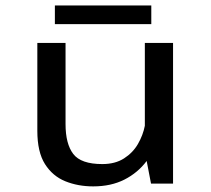

<svg xmlns="http://www.w3.org/2000/svg" viewBox="-20 -654 750 684"><path d="M312 10Q258 10 212.8 -8.2Q167.5 -26.5 140.2 -69.5Q113 -112.5 113 -188V-501H213.5V-212Q213.5 -141.5 241 -105.5Q268.5 -69.5 344.5 -69.5Q390.5 -69.5 422 -89.8Q453.5 -110 471.5 -141.2Q489.5 -172.5 496 -206V-501H596.5V0H518L502.5 -80.5Q471 -38.5 423.2 -14.2Q375.5 10 312 10ZM175.5 -634.5H519V-568H175.5Z"/></svg>

Font: League Mono
Style: Regular
Weight: 400
Width: 6
Designer: Tyler Finck
Foundry: The League of Moveable Type / Tyler Finck
Version: Version 2.300;RELEASE